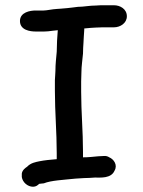

<svg xmlns="http://www.w3.org/2000/svg" viewBox="-20 -686 545 731"><path d="M56 -606C56 -571 95 -566 116 -566H148C157 -566 168 -567 181 -569L200 -571C198 -548 196 -514 196 -489C194 -465 191 -443 191 -416C190 -404 190 -390 189 -381V-340C189 -259 196 -182 196 -103V-80C172 -78 150 -76 130 -72C116 -69 97 -66 83 -51C77 -47 65 -39 63 -25V-12C66 8 85 25 106 25C117 25 124 19 129 14C133 13 141 13 147 12C174 1 220 -1 268 -6L300 -8C313 -8 327 -9 341 -10C363 -10 403 -6 416 -36C429 -58 413 -80 396 -87C390 -91 383 -93 374 -92L354 -91C334 -89 316 -87 296 -87V-108C296 -186 289 -260 289 -337V-376L290 -411C290 -434 294 -458 296 -482C296 -496 297 -511 298 -526V-527C298 -540 300 -551 300 -561C300 -567 301 -569 301 -578H305C319 -579 333 -581 344 -581C355 -581 363 -582 370 -582H414C438 -582 463 -598 463 -624C463 -652 437 -666 414 -666H365C357 -666 351 -665 347 -665C320 -665 299 -660 278 -660H277C264 -658 251 -657 235 -655L223 -654C216 -653 209 -653 197 -652C178 -651 158 -646 146 -646H115C96 -646 56 -640 56 -606Z"/></svg>

Font: Scribbler
Style: Blk
Weight: 900
Designer: Mew Too
Foundry: Cannot Into Space Fonts
Version: Version 1.001